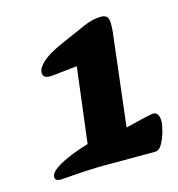

<svg xmlns="http://www.w3.org/2000/svg" viewBox="-73 -761 513 554"><g transform="rotate(-15 183.5 -484.0)"><path d="M26 -284Q26 -299 58 -317Q90 -335 144 -351L172 -576L96 -568Q80 -567 74.5 -571.5Q69 -576 69 -584Q69 -598 87.5 -615Q106 -632 149 -651L222 -683Q237 -690 250.5 -693Q264 -696 276 -696Q295 -696 298 -680.5Q301 -665 296 -629L265 -368L322 -382Q333 -384 339.5 -385.5Q346 -387 350 -387Q358 -387 362.5 -380Q367 -373 367 -359Q367 -350 362 -331Q357 -312 348 -295.5Q339 -279 326 -279H181Q156 -279 125 -277.5Q94 -276 70.5 -274Q47 -272 43 -272Q26 -272 26 -284Z"/></g></svg>

Font: Alkatra
Style: Bold
Weight: 700
Designer: Suman Bhandary
Version: Version 1.100;gftools[0.9.22]